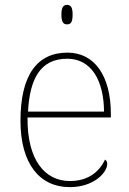

<svg xmlns="http://www.w3.org/2000/svg" viewBox="-20 -758 529 788"><path d="M255 -658C270 -658 278 -666 278 -698C278 -729 270 -738 255 -738C241 -738 232 -729 232 -698C232 -666 241 -658 255 -658ZM266 10C367 10 420 -51 420 -85C420 -94 417 -99 411 -103C388 -54 343 -15 267 -15C163 -15 91 -103 93 -276H435V-290C435 -448 367 -542 257 -542C133 -542 64 -451 64 -262C64 -87 142 10 266 10ZM407 -300H95C102 -432 144 -517 256 -517C354 -517 406 -429 407 -300Z"/></svg>

Font: Noto Serif Sinhala Thin
Style: Regular
Weight: 100
Designer: Jelle Bosma - Monotype Design Team
Foundry: Monotype Imaging Inc.
Version: Version 2.007